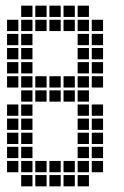

<svg xmlns="http://www.w3.org/2000/svg" viewBox="-20 -665 440 680"><path d="M5 -595V-555H45V-595ZM5 -545V-505H45V-545ZM5 -495V-455H45V-495ZM5 -445V-405H45V-445ZM5 -395V-355H45V-395ZM5 -295V-255H45V-295ZM5 -245V-205H45V-245ZM5 -195V-155H45V-195ZM5 -145V-105H45V-145ZM5 -95V-55H45V-95ZM55 -645V-605H95V-645ZM55 -595V-555H95V-595ZM55 -545V-505H95V-545ZM55 -495V-455H95V-495ZM55 -445V-405H95V-445ZM55 -395V-355H95V-395ZM55 -345V-305H95V-345ZM55 -295V-255H95V-295ZM55 -245V-205H95V-245ZM55 -195V-155H95V-195ZM55 -145V-105H95V-145ZM55 -95V-55H95V-95ZM55 -45V-5H95V-45ZM105 -645V-605H145V-645ZM155 -645V-605H195V-645ZM205 -645V-605H245V-645ZM255 -645V-605H295V-645ZM105 -595V-555H145V-595ZM155 -595V-555H195V-595ZM205 -595V-555H245V-595ZM255 -595V-555H295V-595ZM305 -595V-555H345V-595ZM255 -545V-505H295V-545ZM255 -495V-455H295V-495ZM255 -445V-405H295V-445ZM255 -395V-355H295V-395ZM255 -345V-305H295V-345ZM255 -295V-255H295V-295ZM255 -245V-205H295V-245ZM255 -195V-155H295V-195ZM255 -145V-105H295V-145ZM255 -95V-55H295V-95ZM255 -45V-5H295V-45ZM105 -95V-55H145V-95ZM105 -45V-5H145V-45ZM155 -45V-5H195V-45ZM155 -95V-55H195V-95ZM205 -95V-55H245V-95ZM205 -45V-5H245V-45ZM105 -395V-355H145V-395ZM105 -345V-305H145V-345ZM155 -345V-305H195V-345ZM155 -395V-355H195V-395ZM205 -395V-355H245V-395ZM205 -345V-305H245V-345ZM305 -545V-505H345V-545ZM305 -495V-455H345V-495ZM305 -445V-405H345V-445ZM305 -395V-355H345V-395ZM305 -295V-255H345V-295ZM305 -245V-205H345V-245ZM305 -195V-155H345V-195ZM305 -145V-105H345V-145ZM305 -95V-55H345V-95Z"/></svg>

Font: Nose Transport 13 Square
Style: Regular
Weight: 400
Designer: Nico Rohrbach
Foundry: Nose
Version: Version 1.400;Glyphs 3.2.3 (3260)